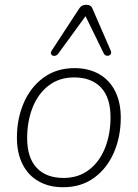

<svg xmlns="http://www.w3.org/2000/svg" viewBox="-20 -778 578 806"><path d="M51 -200Q51 -279 79.5 -345.5Q108 -412 162.5 -452Q217 -492 293 -492Q352 -492 396 -467Q440 -442 463.5 -395Q487 -348 487 -284Q487 -205 458.5 -138.5Q430 -72 375.5 -32Q321 8 245 8Q186 8 142 -17Q98 -42 74.5 -89Q51 -136 51 -200ZM444 -286Q444 -368 404 -410.5Q364 -453 291 -453Q229 -453 184.5 -419Q140 -385 117 -327Q94 -269 94 -198Q94 -116 134 -73.5Q174 -31 247 -31Q309 -31 353.5 -65Q398 -99 421 -157Q444 -215 444 -286ZM416 -553 339 -710 224 -552Q218 -544 208.5 -543.5Q199 -543 195 -550Q191 -557 198 -567L311 -740Q318 -751 325.5 -754.5Q333 -758 343 -758Q352 -758 358.5 -754Q365 -750 369 -740L445 -565Q449 -555 443.5 -549Q438 -543 429 -544Q420 -545 416 -553Z"/></svg>

Font: SN Pro Thin
Style: Italic
Weight: 200
Italic angle: -9°
Designer: Tobias Whetton
Foundry: Supernotes
Version: Version 1.003;Glyphs 3.3 (3324)